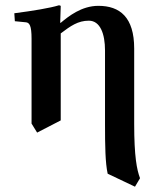

<svg xmlns="http://www.w3.org/2000/svg" viewBox="-20 -467 601 724"><path d="M209 -381H207L209 -444C209 -446 204 -447 202 -447C170 -437 104 -426 34 -417L36 -387L77 -383C91 -382 99 -371 99 -321V-1L120 33L209 -13V-341C246 -369 274 -389 315 -389C358 -389 376 -339 376 -277V0C376 83 377 147 386 188L489 237L508 205C496 173 486 124 486 0V-284C486 -402 432 -445 351 -445C287 -445 238 -405 209 -381Z"/></svg>

Font: Libertinus Serif Semibold
Style: Regular
Weight: 600
Designer: Philipp H. Poll, Khaled Hosny
Foundry: Caleb Maclennan
Version: Version 7.050;RELEASE